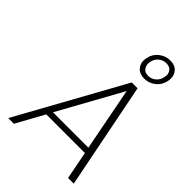

<svg xmlns="http://www.w3.org/2000/svg" viewBox="-271 -1058 1170 1170"><g transform="rotate(45 313.5 -473.5)"><path d="M560 -851Q552 -808 520 -782Q488 -756 447 -756Q407 -756 386.5 -778.5Q366 -801 366 -830Q366 -840 368 -851Q376 -895 408.5 -921Q441 -947 481 -947Q522 -947 542 -924.5Q562 -902 562 -873Q562 -862 560 -851ZM528 -852Q530 -861 530 -868Q530 -887 517 -902.5Q504 -918 476 -918Q448 -918 427 -900Q406 -882 400 -852Q399 -844 399 -837Q399 -817 411.5 -801Q424 -785 452 -785Q480 -785 501.5 -803.5Q523 -822 528 -852ZM512 -180H179L80 0H31L410 -686H460L596 0H547ZM504 -218 425 -627 199 -218Z"/></g></svg>

Font: Fz Poppins ExtLt
Style: Italic
Weight: 200
Italic angle: -10°
Designer: Ninad Kale (Devanagari), Jonny Pinhorn (Latin)
Foundry: Indian Type Foundry
Version: Vit hóa bi Vntype.Com & FontZin.Com